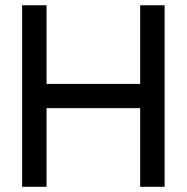

<svg xmlns="http://www.w3.org/2000/svg" viewBox="-20 -717 717 737"><path d="M64.9 0V-696.8H158.7V-395H518.1V-696.8H611.8V0H518.1V-301.8H158.7V0Z"/></svg>

Font: Basically A Sans Serif Medium
Style: Regular
Weight: 500
Designer: Hyung-Suk Kim
Foundry: Mental Design
Version: 1.000